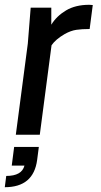

<svg xmlns="http://www.w3.org/2000/svg" viewBox="-53 -562 423 801"><path d="M-33 219 -27 172Q38 172 49 129H-4L6 51H109L102 105Q87 219 -33 219ZM113 0H13L63 -380L75 -530H161V-459Q183 -495 222.5 -518.5Q262 -542 319 -542L334 -541L321 -441Q288 -441 265 -437.5Q242 -434 217 -420Q179 -398 162 -373Z"/></svg>

Font: Tanohe Sans Medium
Style: Italic
Weight: 500
Designer: Village Type and Design LLC & Cristiano Sobral
Foundry: Cooper Hewitt Smithsonian Design Museum
Version: Version 1.00;September 29, 2021;FontCreator 13.0.0.2655 64-b